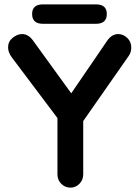

<svg xmlns="http://www.w3.org/2000/svg" viewBox="-20 -859 636 879"><path d="M521 -703Q544 -703 562.5 -685.5Q581 -668 581 -641Q581 -632 578.5 -622.5Q576 -613 570 -604L343 -279L361 -348V-61Q361 -35 343.5 -17.5Q326 0 303 0Q278 0 260.5 -17.5Q243 -35 243 -61V-340L251 -308L35 -595Q25 -608 21 -620Q17 -632 17 -642Q17 -669 38 -686Q59 -703 81 -703Q109 -703 130 -675L322 -410L294 -414L471 -673Q492 -703 521 -703ZM177 -750Q127 -750 127 -795Q127 -839 177 -839H419Q469 -839 469 -795Q469 -750 419 -750Z"/></svg>

Font: Quicksand Light
Style: Bold
Weight: 700
Version: Version 3.004